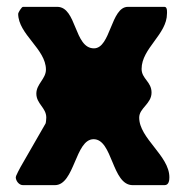

<svg xmlns="http://www.w3.org/2000/svg" viewBox="-20 -540 548 560"><path d="M33 -500C33 -440 114 -397 114 -337C114 -310 86 -295 86 -267C86 -237 115 -226 115 -197C115 -194 114 -182 113 -180C102 -161 51 -72 40 -53C37 -48 28 -30 27 -27C27 -26 26 -24 26 -23C26 -13 35 0 47 0H140C198 0 199 -134 253 -134C309 -134 306 0 367 0H460C473 0 474 -15 474 -23C474 -86 386 -136 386 -197C386 -225 422 -237 422 -270C422 -302 393 -310 393 -339C393 -399 467 -440 467 -500C467 -502 469 -520 460 -520H353C303 -520 303 -399 254 -399C196 -399 204 -520 147 -520H47C43 -520 33 -503 33 -500Z"/></svg>

Font: Asimov Print
Style: C
Weight: 500
Designer: Google
Version: Version 2.000980: 2014